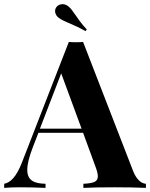

<svg xmlns="http://www.w3.org/2000/svg" viewBox="-36 -914 729 934"><path d="M610.8 -84Q617.7 -65.9 625.7 -54Q633.8 -42 642.1 -34.4Q650.4 -26.9 658.4 -23.7Q666.5 -20.5 673.8 -20V0Q644 -1.5 603.8 -2.2Q563.5 -2.9 522 -2.9Q475.1 -2.9 434.8 -2.2Q394.5 -1.5 369.6 0V-20Q405.8 -21.5 422.9 -28.8Q439.9 -36.1 439.9 -56.6Q439.9 -73.7 428.2 -104L368.2 -268.1H150.9L124 -198.7Q109.9 -162.1 103.3 -135Q96.7 -107.9 96.7 -87.9Q96.7 -67.9 102.8 -55.2Q108.9 -42.5 120.6 -34.7Q132.3 -26.9 148.7 -23.7Q165 -20.5 185.5 -20V0Q151.4 -1.5 121.8 -2.2Q92.3 -2.9 61 -2.9Q39.1 -2.9 19.3 -2.2Q-0.5 -1.5 -15.6 0V-20Q-4.9 -22 6.1 -28.3Q17.1 -34.7 28.1 -46.9Q39.1 -59.1 49.8 -78.1Q60.5 -97.2 71.3 -125L298.8 -710Q314.9 -708.5 333.5 -708.5Q352.1 -708.5 368.2 -710ZM261.7 -557.1 158.2 -288.1H360.8ZM238.3 -879.4Q247.1 -890.6 259.8 -892.6Q268.1 -895 277.1 -892.8Q286.1 -890.6 294.4 -884.8Q304.7 -877 312.7 -866.5Q320.8 -856 330.1 -842.3Q339.4 -828.6 352.5 -810.8Q365.7 -793 386.2 -770.5L379.9 -762.7Q354 -777.3 334 -786.4Q314 -795.4 298.6 -802Q283.2 -808.6 271.5 -814.2Q259.8 -819.8 249.5 -827.6Q242.7 -832.5 238.5 -839.1Q234.4 -845.7 232.9 -852.1Q229.5 -867.2 238.3 -879.4Z"/></svg>

Font: SVN-Playfair Display
Style: Bold
Weight: 700
Designer: Claus Eggers Sørensen
Foundry: Claus Eggers Sørensen
Version: Version 1.004;PS 001.004;hotconv 1.0.70;makeotf.lib2.5.58329